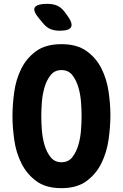

<svg xmlns="http://www.w3.org/2000/svg" viewBox="-20 -970 640 1000"><path d="M300 -125Q336 -125 356.5 -151Q377 -177 388 -214.5Q399 -252 402 -293Q405 -334 405 -365Q405 -396 402 -437.5Q399 -479 388 -516Q377 -553 356.5 -579Q336 -605 300 -605Q265 -605 244 -579Q223 -553 212 -515.5Q201 -478 198 -437Q195 -396 195 -365Q195 -334 198 -293Q201 -252 212 -214.5Q223 -177 244 -151Q265 -125 300 -125ZM300 10Q219 10 169.5 -26.5Q120 -63 92 -118.5Q64 -174 54.5 -240Q45 -306 45 -365Q45 -424 54 -490Q63 -556 90.5 -611.5Q118 -667 168 -703.5Q218 -740 300 -740Q381 -740 431 -704Q481 -668 508.5 -613Q536 -558 545.5 -493Q555 -428 555 -371Q555 -310 545.5 -243Q536 -176 508 -119.5Q480 -63 430 -26.5Q380 10 300 10ZM290 -810Q264 -810 243 -818.5Q222 -827 205 -848L184 -873Q149 -915 162 -932.5Q175 -950 225 -950Q258 -950 279 -940Q300 -930 315 -910L330 -890Q360 -849 350.5 -829.5Q341 -810 290 -810Z"/></svg>

Font: Maple Mono NL ExtraBold
Style: Regular
Weight: 800
Monospace: yes
Designer: subframe7536
Version: Version 7.000